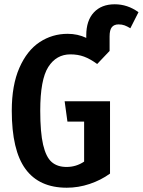

<svg xmlns="http://www.w3.org/2000/svg" viewBox="-20 -863 667 897"><path d="M627 -806 589 -731Q574 -740 562 -744.5Q550 -749 534 -749Q513 -749 502.5 -736Q492 -723 492 -693V-625L434 -564Q401 -588 372.5 -598.5Q344 -609 309 -609Q243 -609 205.5 -550Q168 -491 168 -346Q168 -244 181.5 -186.5Q195 -129 221.5 -106Q248 -83 291 -83Q336 -83 373 -108V-295H295L282 -390H494V-52Q451 -21 398.5 -3.5Q346 14 292 14Q163 14 99 -73.5Q35 -161 35 -346Q35 -465 70.5 -546Q106 -627 165 -666Q224 -705 296 -705Q343 -705 383 -686V-698Q383 -767 418.5 -805Q454 -843 516 -843Q576 -843 627 -806Z"/></svg>

Font: Fira Sans Compressed Medium
Style: Regular
Weight: 500
Width: 1
Designer: bBox Type GmbH & Carrois Corporate GbR & Edenspiekermann AG
Foundry: bBox Type GmbH & Carrois Corporate GbR & Edenspiekermann AG
Version: Version 4.301